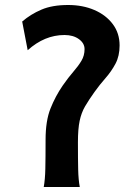

<svg xmlns="http://www.w3.org/2000/svg" viewBox="-20 -745 545 765"><path d="M90.3 -544.9 68.4 -659.2Q101.6 -688 144.8 -706.5Q188 -725.1 251.5 -725.1Q309.6 -725.1 356 -705.1Q402.3 -685.1 429.4 -648.9Q456.5 -612.8 456.5 -564Q456.5 -522 440.2 -491.2Q423.8 -460.4 400.6 -434.1Q377.4 -407.7 356.4 -378.4Q333.5 -346.2 318.8 -321Q304.2 -295.9 297.4 -263.7Q290.5 -231.4 290.5 -178.2Q290.5 -109.9 291.5 -68.8Q292.5 -27.8 297.9 0H154.3Q159.7 -29.3 160.6 -72.5Q161.6 -115.7 161.6 -188Q161.6 -263.7 181.2 -312.7Q200.7 -361.8 230 -404.3Q252.4 -436.5 272.2 -459.2Q292 -481.9 304.4 -502.7Q316.9 -523.4 316.9 -549.3Q316.9 -572.8 294.4 -589.1Q272 -605.5 236.8 -605.5Q157.7 -605.5 90.3 -544.9Z"/></svg>

Font: Andika
Style: Bold
Weight: 700
Designer: Victor Gaultney, Annie Olsen, Julie Remington, Don Collingsworth, Eric Hays, Becca Hirsbrunner
Foundry: SIL International
Version: Version 6.101